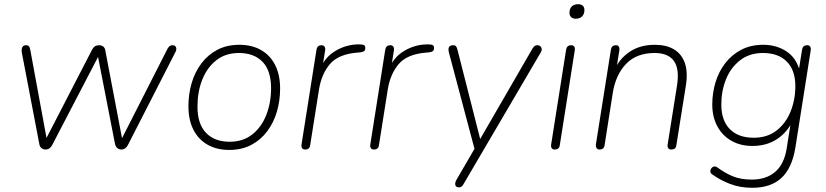

<svg xmlns="http://www.w3.org/2000/svg" viewBox="-20 -705 3926 913"><path d="M196 6Q186 6 177.5 -0.5Q169 -7 167 -20L84 -454Q82 -465 83.5 -473Q85 -481 90 -485.5Q95 -490 103 -490Q114 -490 118 -484.5Q122 -479 124 -468L208 -12H182L418 -469Q424 -480 432 -485Q440 -490 451 -490Q462 -490 470.5 -484Q479 -478 481 -464L567 -12H542L777 -474Q782 -482 787 -486Q792 -490 800 -490Q809 -490 813.5 -485.5Q818 -481 818.5 -474Q819 -467 815 -459L588 -15Q583 -5 575 0.5Q567 6 557 6Q547 6 538.5 -0.5Q530 -7 527 -20L443 -451H455L228 -15Q223 -5 215 0.5Q207 6 196 6Z M1070 8Q1011 8 967 -17Q923 -42 899.5 -88.5Q876 -135 876 -200Q876 -258 891.5 -310.5Q907 -363 938 -404Q969 -445 1014 -468.5Q1059 -492 1118 -492Q1178 -492 1221.5 -467Q1265 -442 1288.5 -395.5Q1312 -349 1312 -284Q1312 -226 1296.5 -173.5Q1281 -121 1250 -80Q1219 -39 1174 -15.5Q1129 8 1070 8ZM1072 -31Q1136 -31 1180 -66Q1224 -101 1246.5 -159Q1269 -217 1269 -286Q1269 -369 1228.5 -411Q1188 -453 1116 -453Q1052 -453 1008 -418Q964 -383 941.5 -325.5Q919 -268 919 -198Q919 -116 959.5 -73.5Q1000 -31 1072 -31Z M1431 6Q1421 6 1416.5 -0.5Q1412 -7 1414 -19L1485 -469Q1487 -480 1493 -485Q1499 -490 1509 -490Q1518 -490 1523 -483.5Q1528 -477 1526 -465L1511 -370H1500Q1521 -430 1573.5 -462Q1626 -494 1687 -494Q1704 -494 1710.5 -490.5Q1717 -487 1717 -477Q1717 -467 1712 -462.5Q1707 -458 1693 -456L1681 -455Q1590 -448 1549.5 -401Q1509 -354 1497 -280L1455 -15Q1454 -5 1448 0.5Q1442 6 1431 6Z M1758 6Q1748 6 1743.5 -0.5Q1739 -7 1741 -19L1812 -469Q1814 -480 1820 -485Q1826 -490 1836 -490Q1845 -490 1850 -483.5Q1855 -477 1853 -465L1838 -370H1827Q1848 -430 1900.5 -462Q1953 -494 2014 -494Q2031 -494 2037.5 -490.5Q2044 -487 2044 -477Q2044 -467 2039 -462.5Q2034 -458 2020 -456L2008 -455Q1917 -448 1876.5 -401Q1836 -354 1824 -280L1782 -15Q1781 -5 1775 0.5Q1769 6 1758 6Z M2162 186Q2153 186 2148.5 181Q2144 176 2144.5 168Q2145 160 2150 151L2242 -7L2239 13L2114 -458Q2112 -468 2113 -475Q2114 -482 2119.5 -486Q2125 -490 2134 -490Q2144 -490 2148 -485.5Q2152 -481 2155 -470L2271 -14H2246L2512 -474Q2517 -482 2522 -486Q2527 -490 2535 -490Q2544 -490 2549.5 -485Q2555 -480 2556 -472.5Q2557 -465 2551 -455L2185 169Q2181 177 2175.5 181.5Q2170 186 2162 186Z M2618 6Q2608 6 2603.5 -0.5Q2599 -7 2601 -19L2672 -469Q2674 -480 2680 -485Q2686 -490 2696 -490Q2706 -490 2710.5 -483.5Q2715 -477 2713 -465L2642 -15Q2641 -5 2635 0.5Q2629 6 2618 6ZM2718 -616Q2704 -616 2696 -623.5Q2688 -631 2688 -644Q2688 -664 2699 -674.5Q2710 -685 2729 -685Q2743 -685 2751 -678Q2759 -671 2759 -657Q2759 -638 2748 -627Q2737 -616 2718 -616Z M2831 6Q2821 6 2816.5 -1.5Q2812 -9 2814 -21L2885 -469Q2887 -480 2893 -485Q2899 -490 2909 -490Q2918 -490 2922.5 -483.5Q2927 -477 2925 -465L2909 -364H2898Q2923 -424 2973 -458Q3023 -492 3094 -492Q3148 -492 3184.5 -470.5Q3221 -449 3236.5 -405.5Q3252 -362 3241 -295L3196 -13Q3195 -4 3189 1Q3183 6 3172 6Q3162 6 3157.5 -0.5Q3153 -7 3155 -19L3199 -296Q3212 -376 3185 -414.5Q3158 -453 3093 -453Q3007 -453 2957.5 -401.5Q2908 -350 2894 -264L2855 -15Q2852 6 2831 6Z M3557 188Q3500 188 3452.5 170Q3405 152 3365 123Q3359 119 3358 113Q3357 107 3359.5 101Q3362 95 3366.5 91Q3371 87 3377.5 86.5Q3384 86 3391 91Q3429 119 3466.5 134Q3504 149 3555 149Q3623 149 3666 112.5Q3709 76 3721 0L3742 -133L3750 -132Q3725 -77 3675.5 -44Q3626 -11 3558 -11Q3501 -11 3458 -35.5Q3415 -60 3391 -104.5Q3367 -149 3367 -208Q3367 -263 3382.5 -314Q3398 -365 3429 -405Q3460 -445 3505 -468.5Q3550 -492 3610 -492Q3672 -492 3720 -460.5Q3768 -429 3785 -362H3777L3794 -469Q3796 -480 3802 -485Q3808 -490 3818 -490Q3828 -490 3832.5 -483.5Q3837 -477 3835 -465L3762 -2Q3746 95 3695.5 141.5Q3645 188 3557 188ZM3564 -50Q3629 -50 3673 -84.5Q3717 -119 3739.5 -175Q3762 -231 3762 -296Q3762 -371 3721.5 -412Q3681 -453 3608 -453Q3544 -453 3499.5 -418.5Q3455 -384 3432.5 -328.5Q3410 -273 3410 -208Q3410 -132 3450.5 -91Q3491 -50 3564 -50Z"/></svg>

Font: Nunito ExtraLight ExtraLight
Style: Italic
Weight: 250
Italic angle: -9°
Version: Version 3.602